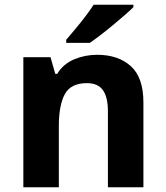

<svg xmlns="http://www.w3.org/2000/svg" viewBox="-20 -786 697 806"><path d="M388 -556Q476 -556 529 -508.5Q582 -461 582 -356V0H433V-319Q433 -378 412 -407.5Q391 -437 345 -437Q277 -437 252 -390.5Q227 -344 227 -257V0H78V-546H192L212 -476H220Q246 -518 291.5 -537Q337 -556 388 -556ZM540 -756Q526 -742 503 -722Q480 -702 453.5 -680Q427 -658 401.5 -638.5Q376 -619 357 -606H258V-619Q274 -638 295.5 -663.5Q317 -689 338 -716.5Q359 -744 373 -766H540Z"/></svg>

Font: Noto Sans Balinese
Style: Regular
Weight: 400
Designer: Aditya Bayu, David Williams
Foundry: David Williams
Version: Version 2.003